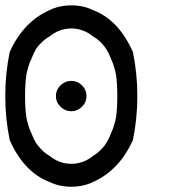

<svg xmlns="http://www.w3.org/2000/svg" viewBox="-20 -697 707 727"><path d="M209.2 -373.8Q226.7 -390.8 250 -390.8Q273.3 -390.8 290.4 -373.8Q307.5 -356.7 307.5 -333.3Q307.5 -310 290.4 -292.9Q273.3 -275.8 250 -275.8Q226.7 -275.8 209.2 -292.9Q191.7 -310 191.7 -333.3Q191.7 -356.7 209.2 -373.8ZM333.3 -8.3Q295.8 10 250 10Q204.2 10 166.7 -8.3Q70.8 -45 16.7 -166.7Q0 -248.3 0 -333.3Q0 -418.3 16.7 -500Q68.3 -614.2 166.7 -658.3Q204.2 -676.7 250 -676.7Q295.8 -676.7 333.3 -658.3Q429.2 -621.7 483.3 -500Q500 -418.3 500 -333.3Q500 -248.3 483.3 -166.7Q431.7 -52.5 333.3 -8.3ZM333.3 -107.5Q348.3 -115.8 365.4 -133.8Q382.5 -151.7 388.3 -166.7H389.2Q391.7 -172.5 398.8 -188.8Q405.8 -205 407.9 -210.4Q410 -215.8 414.2 -230.8Q418.3 -245.8 420 -257.5Q421.7 -269.2 422.9 -289.2Q424.2 -309.2 424.2 -333.3Q424.2 -357.5 422.9 -377.5Q421.7 -397.5 420 -409.2Q418.3 -420.8 414.2 -435.8Q410 -450.8 407.9 -456.2Q405.8 -461.7 398.8 -477.9Q391.7 -494.2 389.2 -500H388.3Q382.5 -514.2 365.8 -532.1Q349.2 -550 333.3 -558.3Q295.8 -589.2 250 -589.2Q204.2 -589.2 166.7 -558.3Q150.8 -550 133.3 -532.1Q115.8 -514.2 110.8 -500H110Q107.5 -494.2 100.4 -477.9Q93.3 -461.7 91.2 -456.2Q89.2 -450.8 85 -435.8Q80.8 -420.8 79.2 -409.2Q77.5 -397.5 76.2 -377.5Q75 -357.5 75 -333.3Q75 -309.2 76.2 -289.2Q77.5 -269.2 79.2 -257.5Q80.8 -245.8 85 -230.8Q89.2 -215.8 91.2 -210.4Q93.3 -205 100.4 -188.8Q107.5 -172.5 110 -166.7H110.8Q116.7 -152.5 133.8 -134.2Q150.8 -115.8 166.7 -107.5Q204.2 -76.7 250 -76.7Q295.8 -76.7 333.3 -107.5Z"/></svg>

Font: 0xA000-Mono
Style: Mono
Weight: 400
Version: Version 0.1